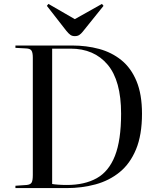

<svg xmlns="http://www.w3.org/2000/svg" viewBox="-20 -963 800 983"><path d="M59 0V-12L117 -16Q136 -18 142 -28.5Q148 -39 148 -67V-668Q148 -693 141.5 -703.5Q135 -714 115 -715L59 -718V-730H349Q423 -730 487.5 -712.5Q552 -695 601.5 -655Q651 -615 679 -547.5Q707 -480 707 -381Q707 -272 676.5 -198.5Q646 -125 592.5 -81.5Q539 -38 469 -19Q399 0 321 0ZM322 -16Q413 -16 475 -50.5Q537 -85 568.5 -165Q600 -245 600 -381Q600 -550 531 -632Q462 -714 341 -714H247V-21Q258 -19 278.5 -17.5Q299 -16 322 -16ZM363 -778Q350 -778 341 -784Q332 -790 319 -806L220 -933L228 -943L363 -865L502 -943L510 -933L403 -800Q395 -790 386 -784Q377 -778 363 -778Z"/></svg>

Font: Display Regular
Style: Regular
Weight: 400
Designer: Latin by Veronika Burian and Jose Scaglione. Greek by Irene Vlachou. Cyrillic by Vera Evstafieva.
Foundry: TypeTogether
Version: Version 3.002